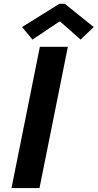

<svg xmlns="http://www.w3.org/2000/svg" viewBox="-20 -958 498 978"><path d="M183.1 -719.7H325.7L181.2 0H38.6ZM92.3 -820.3 282.2 -938.5H310.1L457.5 -820.3L390.6 -756.3L286.6 -848.1H282.2L145.5 -756.3Z"/></svg>

Font: Reddit Sans Chocolate
Style: Bold Italic
Weight: 700
Italic angle: -11.25°
Designer: Stephen Hutchings
Version: Version 1.013